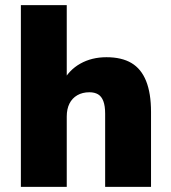

<svg xmlns="http://www.w3.org/2000/svg" viewBox="-20 -725 664 745"><path d="M61 0V-705H239V-406H223Q247 -453 291.5 -478Q336 -503 393 -503Q452 -503 490 -480.5Q528 -458 547 -410.5Q566 -363 566 -291V0H388V-284Q388 -314 381 -332.5Q374 -351 360.5 -359Q347 -367 327 -367Q300 -367 280 -355.5Q260 -344 249.5 -323Q239 -302 239 -273V0Z"/></svg>

Font: Nunito Sans 12pt Black
Style: Regular
Weight: 900
Designer: Vernon Adams
Foundry: Vernon Adams
Version: Version 3.101;gftools[0.9.27]